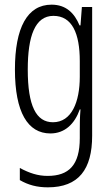

<svg xmlns="http://www.w3.org/2000/svg" viewBox="-20 -562 482 823"><path d="M201 -542C97 -542 44 -443 44 -264C44 -81 99 10 196 10C258 10 300 -31 322 -93H325C322 -57 322 -28 322 -2V30C322 146 275 192 184 192C142 192 106 180 65 158V210C101 231 139 241 185 241C317 241 375 164 375 20V-532H331L325 -453H321C299 -506 263 -542 201 -542ZM209 -494C289 -494 322 -419 322 -300V-233C322 -125 287 -38 207 -38C135 -38 99 -108 99 -264C99 -407 130 -494 209 -494Z"/></svg>

Font: Noto Sans Thai Looped ExtraCondensed Light
Style: Regular
Weight: 300
Width: 2
Designer: Sasikarn Vongin, Ben Mitchell
Foundry: The Fontpad Ltd
Version: Version 1.001